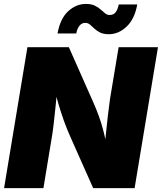

<svg xmlns="http://www.w3.org/2000/svg" viewBox="-20 -971 835 991"><path d="M1 0 121.6 -727.5H335.4L461.9 -441.9Q477.5 -406.7 490.7 -370.4Q503.9 -334 515.1 -290Q526.4 -246.1 536.1 -189.5L517.1 -183.6Q521 -223.1 526.1 -274.9Q531.2 -326.7 537.1 -376.7Q543 -426.8 547.9 -460.9L592.3 -727.5H795.4L674.8 0H460.9L342.8 -265.6Q323.7 -308.6 309.8 -347.7Q295.9 -386.7 282.7 -430.9Q269.5 -475.1 254.4 -531.7L277.3 -533.2Q272.9 -481.9 267.8 -431.2Q262.7 -380.4 257.8 -337.4Q252.9 -294.4 248 -265.6L204.1 0ZM542 -794.4Q514.2 -794.4 496.6 -803.2Q479 -812 466.8 -823.7Q454.6 -835.4 444.1 -844.2Q433.6 -853 419.9 -853Q402.8 -853 390.9 -839.1Q378.9 -825.2 373.5 -798.3H276.9Q291 -875.5 332 -913.1Q373 -950.7 423.3 -950.7Q450.7 -950.7 468.8 -942.1Q486.8 -933.6 499.5 -922.1Q512.2 -910.6 522.7 -902.1Q533.2 -893.6 545.9 -893.6Q566.4 -893.6 577.1 -908Q587.9 -922.4 592.8 -947.8H688.5Q674.8 -872.6 633.3 -833.5Q591.8 -794.4 542 -794.4Z"/></svg>

Font: Inter 16pt Black
Style: Italic
Weight: 900
Italic angle: -9.3988°
Version: Version 4.001;git-66647c0bb